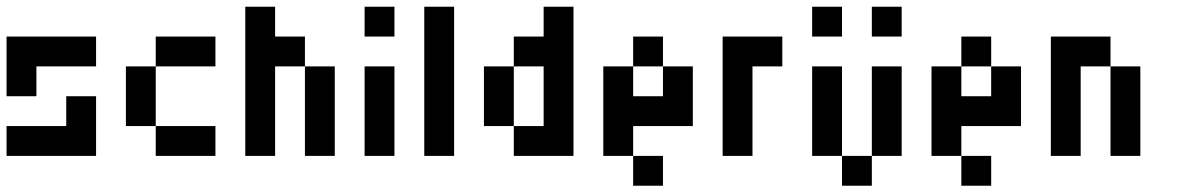

<svg xmlns="http://www.w3.org/2000/svg" viewBox="-20 -475 3585 585"><path d="M181.8 -363.6H272.7V-272.7H181.8ZM90.9 -363.6H181.8V-272.7H90.9ZM0 -272.7H90.9V-181.8H0ZM181.8 -181.8H272.7V-90.9H181.8ZM181.8 -90.9H272.7V0H181.8ZM0 -90.9H90.9V0H0ZM0 -363.6H90.9V-272.7H0ZM90.9 -90.9H181.8V0H90.9Z M454.5 -363.6H545.5V-272.7H454.5ZM363.6 -272.7H454.5V-181.8H363.6ZM363.6 -181.8H454.5V-90.9H363.6ZM454.5 -90.9H545.5V0H454.5ZM545.5 -363.6H636.4V-272.7H545.5ZM545.5 -90.9H636.4V0H545.5Z M727.3 -454.5H818.2V-363.6H727.3ZM727.3 -363.6H818.2V-272.7H727.3ZM727.3 -272.7H818.2V-181.8H727.3ZM727.3 -181.8H818.2V-90.9H727.3ZM727.3 -90.9H818.2V0H727.3ZM818.2 -363.6H909.1V-272.7H818.2ZM909.1 -272.7H1000V-181.8H909.1ZM909.1 -181.8H1000V-90.9H909.1ZM909.1 -90.9H1000V0H909.1Z M1090.9 -90.9H1181.8V0H1090.9ZM1090.9 -181.8H1181.8V-90.9H1090.9ZM1090.9 -272.7H1181.8V-181.8H1090.9ZM1090.9 -454.5H1181.8V-363.6H1090.9Z M1272.7 -454.5H1363.6V-363.6H1272.7ZM1272.7 -363.6H1363.6V-272.7H1272.7ZM1272.7 -272.7H1363.6V-181.8H1272.7ZM1272.7 -181.8H1363.6V-90.9H1272.7ZM1272.7 -90.9H1363.6V0H1272.7Z M1636.4 -454.5H1727.3V-363.6H1636.4ZM1636.4 -363.6H1727.3V-272.7H1636.4ZM1636.4 -272.7H1727.3V-181.8H1636.4ZM1636.4 -181.8H1727.3V-90.9H1636.4ZM1636.4 -90.9H1727.3V0H1636.4ZM1545.5 -363.6H1636.4V-272.7H1545.5ZM1454.5 -272.7H1545.5V-181.8H1454.5ZM1454.5 -181.8H1545.5V-90.9H1454.5ZM1545.5 -90.9H1636.4V0H1545.5Z M1909.1 -363.6H2000V-272.7H1909.1ZM2000 -272.7H2090.9V-181.8H2000ZM1818.2 -272.7H1909.1V-181.8H1818.2ZM2000 -181.8H2090.9V-90.9H2000ZM1909.1 -181.8H2000V-90.9H1909.1ZM1818.2 -181.8H1909.1V-90.9H1818.2ZM1818.2 -90.9H1909.1V0H1818.2ZM1909.1 0H2000V90.9H1909.1Z M2181.8 -363.6H2272.7V-272.7H2181.8ZM2181.8 -272.7H2272.7V-181.8H2181.8ZM2181.8 -181.8H2272.7V-90.9H2181.8ZM2181.8 -90.9H2272.7V0H2181.8ZM2272.7 -363.6H2363.6V-272.7H2272.7Z M2454.5 -90.9H2545.5V0H2454.5ZM2454.5 -181.8H2545.5V-90.9H2454.5ZM2454.5 -272.7H2545.5V-181.8H2454.5ZM2454.5 -454.5H2545.5V-363.6H2454.5Z M2545.5 0H2636.4V90.9H2545.5ZM2636.4 -90.9H2727.3V0H2636.4ZM2636.4 -181.8H2727.3V-90.9H2636.4ZM2636.4 -272.7H2727.3V-181.8H2636.4ZM2636.4 -454.5H2727.3V-363.6H2636.4Z M2909.1 -363.6H3000V-272.7H2909.1ZM3000 -272.7H3090.9V-181.8H3000ZM2818.2 -272.7H2909.1V-181.8H2818.2ZM3000 -181.8H3090.9V-90.9H3000ZM2909.1 -181.8H3000V-90.9H2909.1ZM2818.2 -181.8H2909.1V-90.9H2818.2ZM2818.2 -90.9H2909.1V0H2818.2ZM2909.1 0H3000V90.9H2909.1Z M3181.8 -90.9H3272.7V0H3181.8ZM3181.8 -181.8H3272.7V-90.9H3181.8ZM3181.8 -272.7H3272.7V-181.8H3181.8ZM3181.8 -363.6H3272.7V-272.7H3181.8ZM3272.7 -363.6H3363.6V-272.7H3272.7ZM3363.6 -272.7H3454.5V-181.8H3363.6ZM3363.6 -181.8H3454.5V-90.9H3363.6ZM3363.6 -90.9H3454.5V0H3363.6Z"/></svg>

Font: Micro 5
Style: Regular
Weight: 400
Designer: Sarah Cadigan-Fried
Version: Version 1.000; ttfautohint (v1.8.4.7-5d5b)